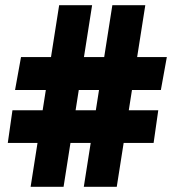

<svg xmlns="http://www.w3.org/2000/svg" viewBox="-20 -720 673 740"><path d="M303 0 413 -700H540L430 0ZM10 -169 28 -295H590L572 -169ZM98 0 208 -700H335L225 0ZM38 -373 61 -500H623L600 -373Z"/></svg>

Font: Figtree Black
Style: Regular
Weight: 900
Designer: Erik Kennedy
Foundry: Erik Kennedy
Version: Version 2.001;gftools[0.9.30]